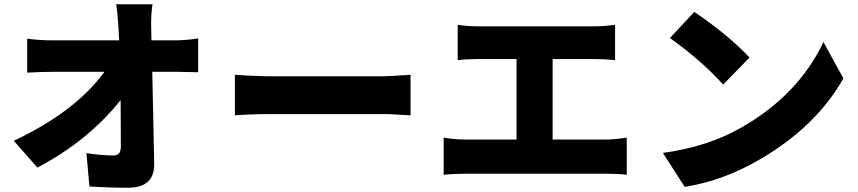

<svg xmlns="http://www.w3.org/2000/svg" viewBox="-20 -832 4040 904"><path d="M799 -642Q855 -642 913 -651V-492Q841 -494 808 -494H697L706 -61Q708 52 582 52Q493 52 401 46L387 -111Q456 -100 516 -100Q549 -100 549 -142Q549 -277 548 -361Q397 -170 156 -43L45 -169Q335 -306 472 -494H233Q182 -494 108 -490V-650Q164 -642 229 -642H541L538 -700Q534 -768 527 -812H698Q690 -759 692 -700L693 -642Z M1086 -480Q1179 -473 1259 -473H1790Q1812 -473 1913 -480V-289L1857 -292Q1814 -295 1790 -295H1259Q1168 -295 1086 -289Z M2832 -175Q2873 -175 2931 -184V-9Q2895 -14 2832 -14H2173Q2113 -14 2069 -9V-184Q2119 -175 2173 -175H2412V-554H2236Q2178 -554 2135 -549V-715Q2181 -708 2236 -708H2778Q2822 -708 2876 -715V-549Q2823 -554 2778 -554H2582V-175Z M3249 -776Q3411 -666 3509 -561L3385 -434Q3278 -551 3134 -653ZM3101 -112Q3315 -141 3475 -234Q3740 -387 3857 -634L3951 -463Q3824 -238 3562 -84Q3387 19 3204 48Z"/></svg>

Font: KaiGen Gothic KR Heavy
Style: Heavy
Weight: 900
Designer: Ryoko NISHIZUKA  (kana & ideographs); Paul D. Hunt (Latin, Greek & Cyrillic); Wenlong ZHANG  (bopomofo); Sandoll Communi
Foundry: Adobe Systems Incorporated
Version: Version 1.002 March 28, 2018